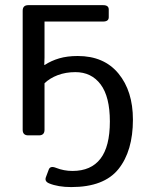

<svg xmlns="http://www.w3.org/2000/svg" viewBox="-20 -533 587 756"><path d="M91.3 0Q69.3 0 69.3 -22V-490.7Q69.3 -512.7 91.3 -512.7H386.2Q408.2 -512.7 408.2 -495.6V-465.3Q408.2 -448.2 386.2 -448.2H155.3V-306.6Q155.3 -292 154.3 -277.3H156.2Q181.6 -293.9 213.1 -303.2Q244.6 -312.5 286.1 -312.5Q389.6 -312.5 446.5 -243.4Q503.4 -174.3 503.4 -62Q503.4 61.5 446.5 132.6Q389.6 203.6 260.7 203.6Q208.5 203.6 173.3 189Q154.8 181.2 160.6 165L171.9 134.8Q177.7 118.7 200.7 127.9Q231.4 140.1 265.6 140.1Q338.4 140.1 375.5 92Q412.6 43.9 412.6 -54.7Q412.6 -152.3 376.2 -200.7Q339.8 -249 276.9 -249Q238.8 -249 207.3 -237.1Q175.8 -225.1 155.3 -205.1V-22Q155.3 0 133.3 0Z"/></svg>

Font: Istok Web
Style: Regular
Weight: 400
Designer: Andrey V. Panov
Foundry: Andrey V. Panov
Version: Version 1.0.2g